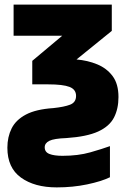

<svg xmlns="http://www.w3.org/2000/svg" viewBox="-20 -573 563 833"><path d="M226 240Q130 240 71 197.5Q12 155 12 68Q12 21 30.5 -16Q49 -53 92.5 -76Q136 -99 211 -104Q259 -109 284.5 -119Q310 -129 310 -157Q310 -185 281.5 -196Q253 -207 189 -207H120V-309L250 -418H39V-553H465V-439L312 -315Q360 -311 401.5 -294Q443 -277 468.5 -243Q494 -209 494 -152Q494 -101 474.5 -63Q455 -25 406 -2.5Q357 20 268 26Q214 28 194 38Q174 48 174 66Q174 87 194.5 95Q215 103 251 103Q319 103 371.5 88Q424 73 457 61V196Q420 214 358 227Q296 240 226 240Z"/></svg>

Font: Noto Sans SemiCondensed Black
Style: Regular
Weight: 900
Width: 4
Designer: Monotype Design Team
Foundry: Monotype Imaging Inc.
Version: Version 2.013; ttfautohint (v1.8.4.7-5d5b)